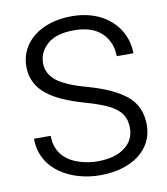

<svg xmlns="http://www.w3.org/2000/svg" viewBox="-82 -790 757 868"><g transform="rotate(-10 296.5 -356.0)"><path d="M477.1 -177.2C477.1 -139.6 461.9 -109.9 432.1 -87.9C402.3 -65.4 360.8 -54.2 308.6 -54.2C277.3 -54.2 247.1 -59.1 218.3 -69.3C159.7 -89.4 118.2 -132.3 118.2 -204.6H41.5C41.5 -58.6 180.2 9.8 308.6 9.8C453.6 9.8 554.7 -63 554.7 -178.2C554.7 -234.4 535.2 -279.3 496.1 -312C456.5 -344.7 397.9 -371.6 319.8 -393.6C254.9 -411.1 208.5 -431.2 181.6 -453.1C154.8 -475.1 141.1 -501.5 141.1 -533.2C141.1 -567.9 154.8 -596.7 182.1 -620.6C209 -644.5 250 -656.2 304.2 -656.2C359.9 -656.2 402.3 -642.1 431.2 -614.3C460 -585.9 474.6 -550.3 474.6 -507.3H551.3C551.3 -545.4 541.5 -580.6 522 -613.3C482.4 -677.7 407.7 -720.7 304.2 -720.7C161.6 -720.7 64 -642.1 64 -532.2C64 -420.4 153.8 -366.7 295.4 -325.7C342.8 -312.5 379.4 -298.8 405.8 -285.6C458 -258.3 477.1 -225.6 477.1 -177.2Z"/></g></svg>

Font: Vazirmatn Light
Style: Regular
Weight: 300
Designer: Saber Rastikerdar
Foundry: Saber Rastikerdar
Version: Version 33.003